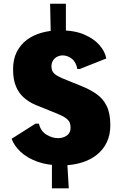

<svg xmlns="http://www.w3.org/2000/svg" viewBox="-20 -886 641 1040"><path d="M261.2 134.3V-30.3H342.8L352.5 134.3ZM254.9 -702.1 251.5 -865.7H336.9V-702.1ZM312.5 9.8Q237.3 9.8 181.9 -10.5Q126.5 -30.8 91.6 -63.5Q56.6 -96.2 43 -134.3L172.4 -216.3H190.9Q199.7 -176.3 231.2 -157Q262.7 -137.7 294.4 -137.7Q321.8 -137.7 342 -151.9Q362.3 -166 362.3 -194.3Q362.3 -209.5 357.7 -221.7Q353 -233.9 337.2 -245.8Q321.3 -257.8 287.1 -271.5L174.8 -316.9Q139.2 -331.5 111.1 -355.5Q83 -379.4 66.9 -417Q50.8 -454.6 50.8 -510.3Q50.8 -565.4 71 -605.2Q91.3 -645 126.5 -670.9Q161.6 -696.8 207.5 -709.2Q253.4 -721.7 304.7 -721.7Q383.3 -721.7 436.5 -698.7Q489.7 -675.8 519.5 -640.9Q549.3 -606 555.7 -569.3L412.1 -512.2H398.9Q392.1 -550.3 368.7 -568.1Q345.2 -585.9 320.3 -585.9Q304.7 -585.9 290.5 -579.1Q276.4 -572.3 267.6 -558.8Q258.8 -545.4 258.8 -526.4Q258.8 -508.3 266.8 -496.1Q274.9 -483.9 293 -473.9Q311 -463.9 340.3 -452.6L418.9 -420.9Q467.8 -401.4 503.4 -376.2Q539.1 -351.1 558.3 -311Q577.6 -271 577.6 -207Q577.6 -156.2 558.8 -116.2Q540 -76.2 505.1 -48.1Q470.2 -20 421.4 -5.1Q372.6 9.8 312.5 9.8Z"/></svg>

Font: Comme Black
Style: Regular
Weight: 900
Version: Version 1.000;gftools[0.9.27]